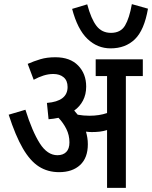

<svg xmlns="http://www.w3.org/2000/svg" viewBox="-20 -909 736 929"><path d="M405 -211Q405 -145 367.5 -110.5Q330 -76 266 -76Q211 -76 168.5 -103Q126 -130 90.5 -191Q55 -252 22 -354L103 -378Q136 -273 172.5 -215.5Q209 -158 258 -158Q285 -158 300.5 -173.5Q316 -189 316 -220Q316 -255 301 -285Q286 -315 263 -339Q240 -334 215 -332L207 -411Q307 -419 307 -488Q307 -519 288 -535Q269 -551 238 -551Q214 -551 190.5 -543.5Q167 -536 143 -523L114 -600Q144 -613 175.5 -622.5Q207 -632 248 -632Q319 -632 358 -592Q397 -552 397 -490Q397 -452 381.5 -422.5Q366 -393 339 -374Q348 -364 356 -354Q383 -349 413 -349Q460 -349 498 -362V-541H443V-622H671V-541H589V0H498V-280Q480 -274 462 -272Q444 -270 424 -270Q412 -270 396 -272Q400 -258 402.5 -243Q405 -228 405 -211ZM696 -867Q678 -763 632.5 -719Q587 -675 515 -675Q451 -675 403 -721Q355 -767 329 -866L402 -888Q421 -817 447 -783.5Q473 -750 517 -750Q564 -750 585 -785.5Q606 -821 618 -889Z"/></svg>

Font: Noto Sans Devanagari UI Condensed Medium
Style: Regular
Weight: 500
Width: 3
Designer: Jelle Bosma - Monotype Design Team
Foundry: Monotype Imaging Inc.
Version: Version 2.003